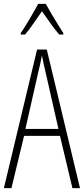

<svg xmlns="http://www.w3.org/2000/svg" viewBox="-20 -969 432 989"><path d="M353 0 289 -269H104L39 0H0L171 -714H221L392 0ZM215 -596Q209 -622 204.5 -641.5Q200 -661 196 -683Q192 -661 187.5 -641.5Q183 -622 177 -597L111 -305H281ZM216 -949Q229 -925 247 -894.5Q265 -864 281.5 -837.5Q298 -811 306 -799V-791H285Q264 -815 240.5 -848.5Q217 -882 196 -911Q177 -884 153 -849Q129 -814 109 -791H87V-799Q99 -816 115.5 -843Q132 -870 148.5 -898.5Q165 -927 177 -949Z"/></svg>

Font: Noto Sans Tamil ExtraCondensed ExtraLight
Style: Regular
Weight: 200
Width: 2
Designer: Jelle Bosma - Monotype Design Team
Foundry: Monotype Imaging Inc.
Version: Version 2.004; ttfautohint (v1.8.4.7-5d5b)